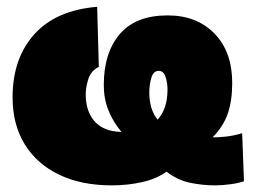

<svg xmlns="http://www.w3.org/2000/svg" viewBox="-20 -544 764 580"><path d="M317.5 16Q226 16 158.8 -16.2Q91.5 -48.5 54.8 -108Q18 -167.5 18 -250Q18 -367 83.2 -440Q148.5 -513 273.5 -523.5L278.5 -342Q254.5 -330 246.8 -305.2Q239 -280.5 239 -258Q239 -207.5 266.2 -177Q293.5 -146.5 347 -145.5Q322 -175 307.8 -210.2Q293.5 -245.5 293.5 -286.5Q293.5 -384.5 341.8 -441Q390 -497.5 486.5 -497.5Q574.5 -497.5 628 -442.5Q681.5 -387.5 681.5 -293.5Q681.5 -240 668 -200.8Q654.5 -161.5 622 -129Q637.5 -129 660.8 -131.2Q684 -133.5 711.5 -141.5L717 3.5Q702 9 676.8 12.5Q651.5 16 629.5 16Q592.5 16 554.5 8.2Q516.5 0.5 483 -25.5Q454 -4 409.8 6Q365.5 16 317.5 16ZM431 -264.5Q431 -214 456 -182.5Q486 -215 486 -273.5Q486 -294 480 -312Q474 -330 459.5 -330Q443.5 -330 437.2 -309Q431 -288 431 -264.5Z"/></svg>

Font: Commissioner Black
Style: Regular
Weight: 900
Designer: Kostas Bartsokas
Foundry: Kostas Bartsokas
Version: Version 1.000; ttfautohint (v1.8.3)